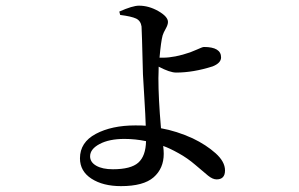

<svg xmlns="http://www.w3.org/2000/svg" viewBox="-20 -590 1040 667"><path d="M372.1 -2Q434.6 -2 460.4 -24.9Q486.3 -47.9 487.3 -99.6Q450.2 -107.4 412.1 -107.4Q359.4 -107.4 326.2 -89.8Q293 -72.3 293 -46.9Q293 -26.4 314.5 -14.2Q335.9 -2 372.1 -2ZM539.1 -146.5V-144.5Q593.8 -134.8 649.4 -109.4Q696.3 -86.9 729 -57.6Q761.7 -28.3 761.7 2Q761.7 33.2 732.4 33.2Q718.8 33.2 702.6 20Q686.5 6.8 658.7 -17.1Q630.9 -41 600.6 -57.6Q569.3 -75.2 546.9 -83Q548.8 -67.4 548.8 -55.7Q548.8 -4.9 513.7 25.9Q478.5 56.6 400.4 56.6Q337.9 56.6 297.9 30.8Q257.8 4.9 257.8 -40Q257.8 -95.7 313 -125Q368.2 -154.3 450.2 -154.3Q474.6 -154.3 486.3 -153.3Q485.4 -186.5 481.4 -250.5Q477.5 -314.5 476.6 -332Q472.7 -489.3 471.7 -498Q468.8 -517.6 453.1 -525.4Q436.5 -533.2 397.5 -538.1L394.5 -549.8Q440.4 -570.3 462.9 -570.3Q497.1 -570.3 530.3 -551.3Q563.5 -532.2 563.5 -513.7Q563.5 -503.9 555.7 -490.2Q547.9 -476.6 544.9 -466.8Q539.1 -445.3 534.2 -389.6H545.9Q586.9 -389.6 640.6 -408.2Q651.4 -412.1 662.1 -417Q672.9 -421.9 679.2 -424.3Q685.5 -426.8 688.5 -426.8Q748 -426.8 748 -390.6Q748 -371.1 718.8 -359.4Q651.4 -337.9 591.8 -337.9Q570.3 -337.9 531.2 -358.4Q531.2 -350.6 530.8 -336.9Q530.3 -323.2 530.3 -318.4Q530.3 -248 539.1 -146.5Z"/></svg>

Font: GenYoMin TW TTF Medium
Style: Regular
Weight: 500
Version: Version 1.300